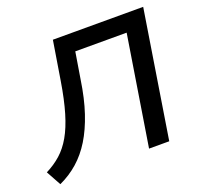

<svg xmlns="http://www.w3.org/2000/svg" viewBox="-135 -845 1047 1001"><g transform="rotate(-20 388.5 -344.5)"><path d="M35 16 -10 -66Q36 -89 72 -121Q108 -153 135.5 -201Q163 -249 184 -319.5Q205 -390 221 -489L256 -705H757L645 0H533L630 -608H345L321 -461Q306 -360 280 -282.5Q254 -205 219 -148Q184 -91 138 -50.5Q92 -10 35 16Z"/></g></svg>

Font: Nunito Sans 7pt SemiBold
Style: Italic
Weight: 600
Italic angle: -9°
Designer: Vernon Adams
Foundry: Vernon Adams
Version: Version 3.101;gftools[0.9.27]